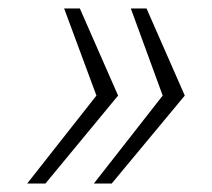

<svg xmlns="http://www.w3.org/2000/svg" viewBox="-20 -530 500 452"><path d="M201 -98 363 -305 288 -510H325L415 -305L243 -98ZM44 -98 207 -305 131 -510H168L258 -305L87 -98Z"/></svg>

Font: Saira Thin ExtraLight
Style: Italic
Weight: 250
Italic angle: -12°
Version: Version 1.101